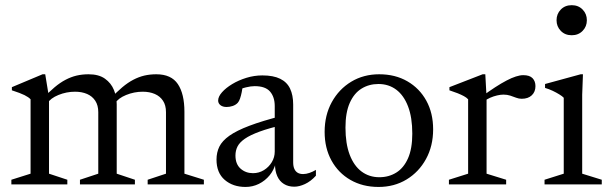

<svg xmlns="http://www.w3.org/2000/svg" viewBox="-20 -730 2416 760"><path d="M174 -344.5V-42.5L246.5 -18.5V0H25V-18.5L101 -42.5V-337Q93 -345.5 77 -353.5Q61 -361.5 27 -372.5V-385L148.5 -436H159ZM442 -317V-42.5L514 -18.5V0H296.5V-18.5L369 -42.5V-286Q369 -313 357.2 -331Q345.5 -349 324.8 -358Q304 -367 277 -367Q243 -367 211.2 -354Q179.5 -341 167.5 -321L149 -339.5Q174 -366 196 -384.5Q218 -403 239.5 -414.2Q261 -425.5 283.2 -430.8Q305.5 -436 330.5 -436Q371 -436 395.5 -418.5Q420 -401 431 -373.8Q442 -346.5 442 -317ZM710 -287.5V-42.5L787 -18.5V0H564.5V-18.5L637 -42.5V-286Q637 -313.5 625.2 -331.2Q613.5 -349 592.8 -358Q572 -367 545 -367Q511 -367 479.2 -354Q447.5 -341 435.5 -321L417 -339.5Q442 -366 464 -384.5Q486 -403 507.5 -414.2Q529 -425.5 551.2 -430.8Q573.5 -436 598.5 -436Q658 -436 684 -397.2Q710 -358.5 710 -287.5Z M1096.5 -271.5 1104.5 -236.5Q1045.5 -223 1008 -209.2Q970.5 -195.5 949.5 -181Q928.5 -166.5 920.2 -150.2Q912 -134 912 -114.5Q912 -80.5 932.2 -62.5Q952.5 -44.5 981.5 -44.5Q1005 -44.5 1024.5 -56.5Q1044 -68.5 1055.8 -88Q1067.5 -107.5 1067.5 -130V-310Q1067.5 -346 1049 -367.5Q1030.5 -389 988 -389Q973 -389 953.5 -384.2Q934 -379.5 915.5 -370L941 -393Q939.5 -379 936.8 -365Q934 -351 930.2 -340Q926.5 -329 921 -323Q913 -314.5 901 -310.5Q889 -306.5 877 -306.5Q861.5 -306.5 852.5 -313.8Q843.5 -321 843.5 -332Q843.5 -347.5 858.8 -364.8Q874 -382 899.2 -397.2Q924.5 -412.5 955.5 -422Q986.5 -431.5 1018.5 -431.5Q1062 -431.5 1089 -418.2Q1116 -405 1128.2 -379.2Q1140.5 -353.5 1140.5 -316V-87.5Q1140.5 -72 1145 -61.8Q1149.5 -51.5 1158.2 -46.2Q1167 -41 1180 -41Q1191.5 -41 1204.8 -45.5Q1218 -50 1230.5 -57.5V-34.5Q1210 -12 1187.2 -1.5Q1164.5 9 1145 9Q1121 9 1103.8 -1.8Q1086.5 -12.5 1077.5 -32.8Q1068.5 -53 1068.5 -80.5L1071.5 -85.5Q1065 -57.5 1047.2 -36Q1029.5 -14.5 1004.8 -2.2Q980 10 952 10Q902 10 869.5 -18Q837 -46 837 -98.5Q837 -126.5 848.2 -149.5Q859.5 -172.5 888 -192.8Q916.5 -213 967.2 -232.2Q1018 -251.5 1096.5 -271.5Z M1481.5 -28.5Q1519 -28.5 1548.5 -46.8Q1578 -65 1595 -103.2Q1612 -141.5 1612 -201Q1612 -265 1595.2 -308.8Q1578.5 -352.5 1548.5 -375Q1518.5 -397.5 1478 -397.5Q1440.5 -397.5 1411 -379.2Q1381.5 -361 1364.5 -322.8Q1347.5 -284.5 1347.5 -225Q1347.5 -161.5 1364.2 -117.5Q1381 -73.5 1411.2 -51Q1441.5 -28.5 1481.5 -28.5ZM1478.5 10Q1415.5 10 1367.2 -17.8Q1319 -45.5 1292 -94.8Q1265 -144 1265 -208Q1265 -274 1293.2 -325.5Q1321.5 -377 1370.2 -406.5Q1419 -436 1481 -436Q1544.5 -436 1592.5 -408.2Q1640.5 -380.5 1667.5 -331.5Q1694.5 -282.5 1694.5 -218Q1694.5 -152 1666.2 -100.5Q1638 -49 1589.2 -19.5Q1540.5 10 1478.5 10Z M2051 -432.5Q2076.5 -432.5 2088 -420.5Q2099.5 -408.5 2099.5 -389Q2099.5 -366.5 2085 -352.8Q2070.5 -339 2045 -339Q2034 -339 2023 -343.2Q2012 -347.5 1999.8 -351.5Q1987.5 -355.5 1973 -355.5Q1961.5 -355.5 1947.5 -352.2Q1933.5 -349 1920 -343Q1906.5 -337 1896.5 -329L1885.5 -346.5Q1915 -368.5 1939.8 -384.5Q1964.5 -400.5 1985 -411.2Q2005.5 -422 2022 -427.2Q2038.5 -432.5 2051 -432.5ZM1906 -344.5V-42.5L1983.5 -18.5V0H1757V-18.5L1833 -42.5V-337Q1826.5 -344 1816.2 -349.5Q1806 -355 1791.8 -360.8Q1777.5 -366.5 1759 -372.5V-385L1890.5 -436H1901Z M2243 -590.5Q2216.5 -590.5 2199.8 -607.8Q2183 -625 2183 -650Q2183 -675 2199.8 -692.2Q2216.5 -709.5 2243 -709.5Q2269.5 -709.5 2286.2 -692.2Q2303 -675 2303 -650Q2303 -625 2286.2 -607.8Q2269.5 -590.5 2243 -590.5ZM2287.5 -436 2284.5 -355V-42.5L2362 -18.5V0H2135.5V-18.5L2211.5 -42.5V-343Q2206 -349 2194.2 -356.2Q2182.5 -363.5 2167.8 -370.5Q2153 -377.5 2137.5 -382V-397.5L2278.5 -436Z"/></svg>

Font: Newsreader 16pt
Style: Regular
Weight: 400
Designer: Hugues Gentile
Foundry: Production Type
Version: Version 1.003